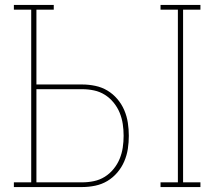

<svg xmlns="http://www.w3.org/2000/svg" viewBox="-20 -755 865 775"><path d="M628 0V-19H698V-716H628V-735H789V-716H719V-19H789V0ZM36 0V-19H106V-716H36V-735H197V-716H127V-414H312Q338 -414 364.5 -408.5Q391 -403 413.5 -389.5Q436 -376 453.5 -355.5Q471 -335 481.5 -310.5Q492 -286 496 -259.5Q500 -233 500 -207Q500 -180 496 -154Q492 -128 481.5 -103.5Q471 -79 453.5 -58.5Q436 -38 413.5 -24.5Q391 -11 364.5 -5.5Q338 0 312 0ZM312 -19Q336 -19 359.5 -24Q383 -29 403 -41.5Q423 -54 438.5 -73Q454 -92 463 -114Q472 -136 475.5 -159.5Q479 -183 479 -207Q479 -231 475.5 -254.5Q472 -278 463 -300Q454 -322 438.5 -341Q423 -360 403 -372.5Q383 -385 359.5 -390Q336 -395 312 -395H127V-19Z"/></svg>

Font: Iosevka Etoile Thin
Style: Regular
Weight: 100
Designer: Belleve Invis
Foundry: Belleve Invis
Version: Version 22.1.2; ttfautohint (v1.8.4)